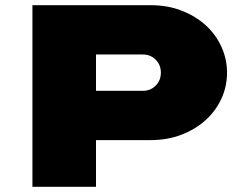

<svg xmlns="http://www.w3.org/2000/svg" viewBox="-20 -720 930 740"><path d="M560 -700Q626 -700 680 -679Q734 -658 773 -622.5Q812 -587 833.5 -539.5Q855 -492 855 -440Q855 -387 833.5 -340Q812 -293 773 -257.5Q734 -222 680 -201Q626 -180 560 -180H350V0H105V-700ZM600 -440Q600 -470 580 -490Q560 -510 531 -510H350V-370H531Q560 -370 580 -390Q600 -410 600 -440Z"/></svg>

Font: Imperial One
Style: Regular
Weight: 400
Designer: Jovanny Lemonad
Foundry: Jovanny Lemonad
Version: Version 1.000